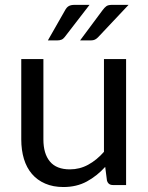

<svg xmlns="http://www.w3.org/2000/svg" viewBox="-20 -744 597 772"><path d="M487 -506.5H398V-133.5C378.7 -111.5 357.6 -94.2 334.8 -81.8C311.9 -69.2 287.3 -63 261 -63C225 -63 198.2 -73.5 180.8 -94.5C163.2 -115.5 154.5 -145.2 154.5 -183.5V-506.5H65.5V-183.5C65.5 -154.8 69.1 -128.7 76.2 -105C83.4 -81.3 94.2 -61.2 108.5 -44.5C122.8 -27.8 140.6 -14.9 161.8 -5.8C182.9 3.4 207.3 8 235 8C270.3 8 301.7 0.6 329 -14.2C356.3 -29.1 381 -48.7 403 -73L410 -18.5C413.3 -6.2 421.3 0 434 0H487ZM340 -724.5H281C270 -724.5 261.7 -722.8 256 -719.2C250.3 -715.8 245.5 -710.2 241.5 -702.5L172.5 -581.5H209.5C216.5 -581.5 222.4 -582.5 227.2 -584.5C232.1 -586.5 236.5 -590.2 240.5 -595.5ZM497 -724.5H431.5C420.5 -724.5 412.5 -722.7 407.5 -719C402.5 -715.3 397.3 -709.8 392 -702.5L302 -581.5H345C351.7 -581.5 357.2 -582.6 361.8 -584.8C366.2 -586.9 370.8 -590.5 375.5 -595.5Z"/></svg>

Font: LatoLatin
Style: Regular
Weight: 400
Designer: Lukasz Dziedzic with Adam Twardoch and Botio Nikoltchev
Foundry: tyPoland Lukasz Dziedzic
Version: Version 2.015; 2015-08-06; http://www.latofonts.com/